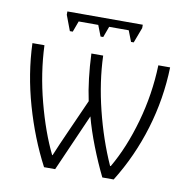

<svg xmlns="http://www.w3.org/2000/svg" viewBox="-79 -774 834 850"><g transform="rotate(10 338.5 -348.5)"><path d="M487 0H436Q406 -61 379.5 -129Q353 -197 337 -257L224 0H174Q112 -118 72.5 -256.5Q33 -395 28 -532H82Q87 -408 120.5 -280.5Q154 -153 200 -59H202Q223 -110 251 -172L318 -322Q298 -415 293 -532H346Q350 -416 381 -290.5Q412 -165 461 -56H464Q519 -150 554.5 -276Q590 -402 594 -532H647Q643 -390 602 -254.5Q561 -119 487 0ZM495 -682 469 -613H457L438 -662H350L332 -613H320L301 -662H213L195 -613H182L156 -682V-697H495Z"/></g></svg>

Font: Noto Sans UI NarrowLight
Style: Regular
Weight: 300
Width: 4
Designer: Monotype Design Team
Foundry: Monotype Imaging Inc.
Version: Version 1.001